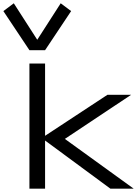

<svg xmlns="http://www.w3.org/2000/svg" viewBox="-111 -1131 821 1151"><path d="M65.4 0V-750H159.2V-316.9L532.7 -562.5H674.8L277.8 -298.3L690.4 0H550.8L159.2 -288.6V0ZM65.4 -830.1 -90.8 -1064.5 -28.3 -1111.3 112.3 -892.6 252.9 -1111.3 315.4 -1064.5 159.2 -830.1Z"/></svg>

Font: Michroma
Style: Regular
Weight: 400
Designer: Vernon Adams
Foundry: Vernon Adams
Version: Version 1.100; ttfautohint (v1.8.4.7-5d5b);gftools[0.9.29]